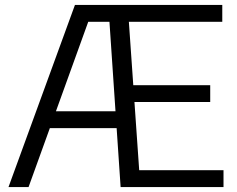

<svg xmlns="http://www.w3.org/2000/svg" viewBox="-20 -760 964 780"><path d="M14.5 0 284.5 -740H458.5L458 -671.5H338.5L96 0ZM155.5 -239.5 175 -308H479.5V-239.5ZM470 0 420 -740H883V-671.5H503.5L545.5 -68.5H888V0ZM491.5 -345.5V-414H834V-345.5Z"/></svg>

Font: Encode Sans SC Condensed Thin
Style: Regular
Weight: 400
Version: Version 3.002